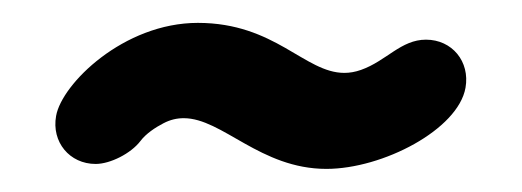

<svg xmlns="http://www.w3.org/2000/svg" viewBox="-20 -469 454 167"><path d="M28.8 -368.2C24.7 -345.5 40.5 -326.4 63.2 -326.4C75.9 -326.4 93.9 -335.5 102.2 -346.4C106.9 -352.7 115.2 -358.2 122.2 -361.8C128.1 -364.9 133.9 -366.2 139.8 -366.2C173.3 -366.2 206.4 -322.1 263.9 -322.1C312.8 -322.1 378.5 -356.3 384.9 -392.7C388.9 -415.5 373.2 -434.5 350.5 -434.5C328.7 -434.5 316.1 -416 294 -408.2C288.9 -406.4 284.1 -405.6 279.5 -405.6C245 -405.6 219.4 -449.1 152.1 -449.1C87.5 -449.1 33.7 -396 28.8 -368.2Z"/></svg>

Font: TudorRose
Style: Oblique
Weight: 500
Italic angle: 10°
Version: Version 001.000